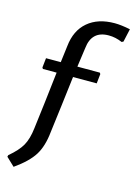

<svg xmlns="http://www.w3.org/2000/svg" viewBox="-129 -680 631 893"><g transform="rotate(15 186.5 -233.5)"><path d="M310 -617Q341 -617 385 -608L371 -545L363 -541Q331 -555 298 -555Q216 -555 207 -470L194 -377H302L306 -371L301 -325H187L170 -185L153 -50Q146 19 119 62Q92 105 28 150L-12 112L-10 104Q33 68 51 36Q69 4 75 -48L91 -178L108 -325H42L38 -331L43 -377H114L124 -457Q132 -534 181 -575.5Q230 -617 310 -617Z"/></g></svg>

Font: Alegreya Sans Medium
Style: Italic
Weight: 500
Italic angle: -7°
Designer: Juan Pablo del Peral
Foundry: Huerta Tipografica
Version: Version 2.007